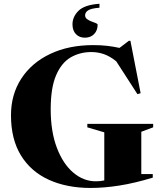

<svg xmlns="http://www.w3.org/2000/svg" viewBox="-20 -962 839 996"><path d="M713 -59H772.5V-40.5Q679 -12 599.5 0.5Q520 13 450.5 13Q326.5 13 233.2 -29.5Q140 -72 88.5 -156Q37 -240 37 -364Q37 -472 90.5 -554.2Q144 -636.5 240.2 -682.2Q336.5 -728 463.5 -728Q503.5 -728 535.8 -724.2Q568 -720.5 600 -713.5L648.5 -750.5H656.5L709.5 -478.5L693 -473.5L583 -644Q551.5 -669.5 520 -680.8Q488.5 -692 454 -692Q394 -692 346.2 -664Q298.5 -636 270.8 -571Q243 -506 243 -395.5Q243 -279.5 275 -195.5Q307 -111.5 360.2 -66.5Q413.5 -21.5 477 -21.5Q499.5 -21.5 521 -26V-275.5L433 -301.5V-319.5H774.5V-301.5L713 -278.5ZM486.5 -834Q486.5 -804 468.2 -785.2Q450 -766.5 420.5 -766.5Q391.5 -766.5 373.8 -785Q356 -803.5 356 -836Q356 -875 387.2 -906Q418.5 -937 496 -942.5V-922Q452.5 -918.5 437 -908.2Q421.5 -898 421.5 -882.5Q421.5 -870.5 431.5 -863Q441.5 -855.5 454.2 -850.8Q467 -846 476.8 -842.2Q486.5 -838.5 486.5 -834Z"/></svg>

Font: Newsreader Display
Style: Bold
Weight: 700
Designer: Hugues Gentile
Foundry: Production Type
Version: Version 1.001